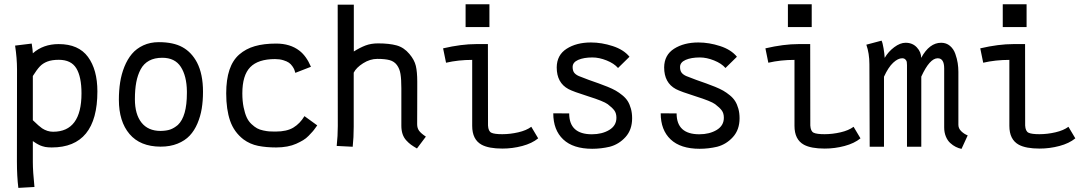

<svg xmlns="http://www.w3.org/2000/svg" viewBox="-20 -707 5216 925"><path d="M372.6 -257.3Q372.6 -336.9 347.7 -377.9Q322.8 -418.9 263.2 -418.9Q230 -418.9 208 -410.4Q186 -401.9 171.6 -386.5Q157.2 -371.1 138.2 -340.8V-127.9Q168.9 -98.1 182.6 -88.9Q208 -72.3 235.8 -72.3Q372.6 -72.3 372.6 -257.3ZM62 -360.8V-372.6Q62 -426.3 52.7 -487.3L132.8 -497.1Q137.7 -464.8 138.2 -450.2Q188 -494.6 262.7 -494.6Q358.4 -494.6 403.8 -432.9Q449.2 -371.1 449.2 -266.6Q449.2 3.4 229 3.4Q220.2 3.4 211.9 2.7Q203.6 2 197.8 1Q191.9 0 184.8 -2.4Q177.7 -4.9 174.3 -6.1Q170.9 -7.3 164.3 -11Q157.7 -14.6 155.5 -15.9Q153.3 -17.1 146.5 -21.7Q139.6 -26.4 138.2 -27.3V73.7Q138.2 118.2 146 193.8L68.4 198.2Q61.5 142.6 61.5 71.3Z M836.9 -105Q880.4 -146 880.4 -258.8Q880.4 -258.8 880.4 -267.6Q879.4 -340.8 851.1 -384.8Q822.8 -428.7 761.7 -428.7Q724.6 -428.7 698.5 -414.6Q672.4 -400.4 657.7 -373Q643.1 -345.7 636.5 -310.8Q629.9 -275.9 629.9 -229Q629.9 -156.7 661.6 -116.5Q693.4 -76.2 753.9 -76.2Q781.7 -76.7 800 -83Q818.4 -89.4 836.9 -105ZM752.9 -0.5Q655.3 -1 604 -61.3Q552.7 -121.6 552.7 -226.6Q552.7 -271 558.8 -310.3Q564.9 -349.6 579.3 -385.5Q593.8 -421.4 615.5 -447.3Q637.2 -473.1 670.4 -488.5Q703.6 -503.9 745.1 -503.9Q815.4 -503.9 859.1 -479.7Q902.8 -455.6 929.2 -405.8Q958 -350.1 958 -265.1Q958 -221.2 951.9 -183.8Q945.8 -146.5 931.2 -112.1Q916.5 -77.6 893.8 -53.5Q871.1 -29.3 835.4 -14.9Q799.8 -0.5 753.9 -0.5Z M1147.5 -257.3Q1147.5 -220.2 1153.6 -190.4Q1159.7 -160.6 1168.5 -141.6Q1177.2 -122.6 1191.7 -109.1Q1206.1 -95.7 1218.5 -88.9Q1231 -82 1248.5 -78.4Q1266.1 -74.7 1276.6 -74Q1287.1 -73.2 1302.2 -73.2H1308.6Q1361.8 -73.2 1393.6 -92.5Q1425.3 -111.8 1446.8 -147.5L1508.3 -103Q1507.3 -102.1 1499.8 -91.1Q1492.2 -80.1 1485.6 -72.8Q1479 -65.4 1466.8 -52.7Q1454.6 -40 1440.2 -31.5Q1425.8 -22.9 1407 -14.4Q1388.2 -5.9 1363.3 -1.2Q1338.4 3.4 1310.5 3.4Q1262.2 3.4 1223.4 -4.4Q1184.6 -12.2 1152.8 -35.6Q1107.4 -70.8 1088.6 -125.2Q1069.8 -179.7 1069.8 -257.3Q1069.8 -323.7 1085.4 -370.4Q1101.1 -417 1132.8 -444.6Q1164.6 -472.2 1207.8 -484.6Q1251 -497.1 1310.5 -497.1Q1377.9 -497.1 1422.4 -462.9Q1456.1 -437 1478 -385.3L1402.8 -356Q1400.4 -364.7 1398.2 -370.8Q1396 -377 1388.7 -387.7Q1381.3 -398.4 1371.8 -405Q1362.3 -411.6 1344.7 -417Q1327.1 -422.4 1305.2 -422.4Q1223.6 -422.4 1185.5 -383.3Q1147.5 -344.2 1147.5 -257.3Z M1913.6 -281.2Q1913.6 -325.2 1909.4 -350.6Q1905.3 -376 1892.3 -393.6Q1879.4 -411.1 1857.4 -417.2Q1835.4 -423.3 1797.9 -423.3Q1762.7 -423.3 1729.5 -402.3Q1696.3 -381.3 1684.1 -356.9V-96.7Q1684.1 -44.9 1679.2 0L1602.1 -3.9Q1607.4 -52.2 1607.4 -99.6L1606.9 -684.6H1684.6V-459Q1713.9 -477.5 1740.7 -487.8Q1767.6 -498 1801.3 -498Q1855 -498 1890.6 -488.3Q1926.3 -478.5 1952.6 -446.8Q1976.6 -418.5 1983.4 -389.6Q1990.2 -360.8 1990.2 -313.5V-281.2Q1990.2 -238.3 1990 -185.5Q1989.7 -132.8 1989.7 -108.9Q1989.7 -89.4 1999.3 -76.7Q2008.8 -64 2031.7 -48.8L1988.8 8.3Q1971.7 -1.5 1960.2 -9.8Q1948.7 -18.1 1937 -31Q1925.3 -43.9 1919.4 -61.5Q1913.6 -79.1 1913.6 -101.6Z M2223.1 -686.5H2337.9V-576.7H2223.1ZM2273.9 -494.6H2330.6L2331.1 -102.5Q2332.5 -74.7 2347.2 -67.6Q2361.8 -60.5 2399.9 -60.5Q2438 -60.5 2477.1 -69.6Q2516.1 -78.6 2539.6 -96.2L2572.8 -40.5Q2543 -16.1 2496.1 -3.7Q2449.2 8.8 2400.4 8.8Q2334.5 8.8 2300.3 -9.8Q2254.9 -34.7 2254.9 -100.6V-418.5Q2188 -418.5 2128.9 -404.8L2114.7 -474.1Q2203.1 -494.6 2273.9 -494.6Z M2718.8 -277.8Q2662.1 -308.1 2662.1 -382.3Q2662.6 -441.9 2710 -472.2Q2757.3 -502.4 2827.1 -502.4Q2878.4 -502.4 2931.6 -485.1Q2984.9 -467.8 3012.7 -433.6L2957.5 -379.4Q2938.5 -401.4 2902.6 -415.8Q2866.7 -430.2 2834 -430.2Q2792.5 -430.2 2765.6 -418.5Q2738.8 -406.7 2738.8 -384.3Q2738.8 -367.2 2745.8 -357.4Q2752.9 -347.7 2768.1 -340.8Q2789.1 -332 2816.9 -322Q2844.7 -312 2864.5 -305.2Q2884.3 -298.3 2907.5 -288.8Q2930.7 -279.3 2946.5 -270.3Q2962.4 -261.2 2978.5 -248Q2994.6 -234.9 3004.2 -219.7Q3013.7 -204.6 3019.5 -183.6Q3025.4 -162.6 3025.4 -137.2Q3025.4 -82 2993.7 -46.9Q2961.9 -11.7 2917.5 0Q2875.5 9.8 2833 9.8Q2741.2 9.8 2693.4 -35.4Q2645.5 -80.6 2645.5 -161.1L2722.2 -160.6Q2722.2 -60.1 2831.5 -60.1Q2880.4 -60.1 2915 -80.8Q2949.7 -101.6 2949.7 -139.6Q2949.7 -161.1 2939.9 -174.6Q2930.2 -188 2907.7 -205.1Q2887.7 -219.7 2814.7 -242.7Q2741.7 -265.6 2718.8 -277.8Z M3236.3 -277.8Q3179.7 -308.1 3179.7 -382.3Q3180.2 -441.9 3227.5 -472.2Q3274.9 -502.4 3344.7 -502.4Q3396 -502.4 3449.2 -485.1Q3502.4 -467.8 3530.3 -433.6L3475.1 -379.4Q3456.1 -401.4 3420.2 -415.8Q3384.3 -430.2 3351.6 -430.2Q3310.1 -430.2 3283.2 -418.5Q3256.3 -406.7 3256.3 -384.3Q3256.3 -367.2 3263.4 -357.4Q3270.5 -347.7 3285.6 -340.8Q3306.6 -332 3334.5 -322Q3362.3 -312 3382.1 -305.2Q3401.9 -298.3 3425 -288.8Q3448.2 -279.3 3464.1 -270.3Q3480 -261.2 3496.1 -248Q3512.2 -234.9 3521.7 -219.7Q3531.2 -204.6 3537.1 -183.6Q3543 -162.6 3543 -137.2Q3543 -82 3511.2 -46.9Q3479.5 -11.7 3435.1 0Q3393.1 9.8 3350.6 9.8Q3258.8 9.8 3210.9 -35.4Q3163.1 -80.6 3163.1 -161.1L3239.7 -160.6Q3239.7 -60.1 3349.1 -60.1Q3397.9 -60.1 3432.6 -80.8Q3467.3 -101.6 3467.3 -139.6Q3467.3 -161.1 3457.5 -174.6Q3447.8 -188 3425.3 -205.1Q3405.3 -219.7 3332.3 -242.7Q3259.3 -265.6 3236.3 -277.8Z M3775.9 -686.5H3890.6V-576.7H3775.9ZM3826.7 -494.6H3883.3L3883.8 -102.5Q3885.3 -74.7 3899.9 -67.6Q3914.6 -60.5 3952.6 -60.5Q3990.7 -60.5 4029.8 -69.6Q4068.8 -78.6 4092.3 -96.2L4125.5 -40.5Q4095.7 -16.1 4048.8 -3.7Q4002 8.8 3953.1 8.8Q3887.2 8.8 3853 -9.8Q3807.6 -34.7 3807.6 -100.6V-418.5Q3740.7 -418.5 3681.6 -404.8L3667.5 -474.1Q3755.9 -494.6 3826.7 -494.6Z M4514.2 -501Q4539.1 -501 4556.6 -486.1Q4574.2 -471.2 4582.5 -447.5Q4590.8 -423.8 4594 -402.8Q4597.2 -381.8 4597.2 -360.8V-105.5Q4597.2 -88.4 4610.8 -75Q4624.5 -61.5 4642.1 -54.7L4612.3 10.3Q4598.1 7.3 4584.5 0.5Q4570.8 -6.3 4557.9 -18.1Q4544.9 -29.8 4536.9 -49.3Q4528.8 -68.8 4528.8 -93.3V-94.2V-371.1V-377.4Q4528.8 -426.3 4497.6 -426.3Q4459 -426.3 4418.5 -337.9V0H4349.6V-393.6Q4349.6 -402.8 4348.6 -408.7Q4347.7 -414.6 4342 -420.4Q4336.4 -426.3 4326.2 -426.3Q4306.2 -426.3 4283 -404.8Q4259.8 -383.3 4238.8 -337.4V0H4169.9L4168.5 -397.9Q4168.5 -449.7 4153.8 -491.7L4227.1 -511.2Q4232.4 -500.5 4236.8 -473.6Q4241.2 -446.8 4242.2 -428.2Q4259.8 -458.5 4288.3 -479.7Q4316.9 -501 4342.8 -501Q4376.5 -501 4397.2 -478.5Q4418 -456.1 4418 -428.2Q4457.5 -501 4514.2 -501Z M4811 -686.5H4925.8V-576.7H4811ZM4861.8 -494.6H4918.5L4918.9 -102.5Q4920.4 -74.7 4935.1 -67.6Q4949.7 -60.5 4987.8 -60.5Q5025.9 -60.5 5064.9 -69.6Q5104 -78.6 5127.4 -96.2L5160.6 -40.5Q5130.9 -16.1 5084 -3.7Q5037.1 8.8 4988.3 8.8Q4922.4 8.8 4888.2 -9.8Q4842.8 -34.7 4842.8 -100.6V-418.5Q4775.9 -418.5 4716.8 -404.8L4702.6 -474.1Q4791 -494.6 4861.8 -494.6Z"/></svg>

Font: FantasqueSansM Nerd Font
Style: Regular
Weight: 400
Monospace: yes
Designer: Jany Belluz
Version: Version 1.8.0 ; ttfautohint (v1.8.2);Nerd Fonts 3.4.0